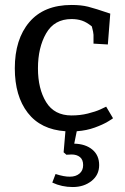

<svg xmlns="http://www.w3.org/2000/svg" viewBox="-20 -523 506 778"><path d="M381.8 146Q381.8 186 350.8 210.4Q319.8 234.9 274.9 234.9Q230 234.9 191.9 216.8L205.1 182.1Q240.2 193.4 263.2 192.9Q287.1 192.9 302 180.4Q316.9 168 316.9 146Q316.9 124 304 113.5Q291 103 270 103L249 104L237.8 94.2L245.1 8.8Q145 2 92.5 -65.9Q40 -133.8 40 -246.1Q40 -364.3 99.1 -433.6Q158.2 -502.9 270 -502.9Q309.1 -502.9 337.2 -495.8Q365.2 -488.8 426.8 -467.8L417 -342.8L358.9 -346.2V-381.8Q358.9 -390.6 352.1 -416Q331.1 -433.1 312 -439.5Q293 -445.8 270 -445.8Q200.2 -445.8 167 -387.9Q133.8 -330.1 133.8 -246.1Q133.8 -163.1 167 -109.1Q200.2 -55.2 270 -55.2Q305.2 -55.2 336.2 -63Q367.2 -70.8 386 -79.3Q404.8 -87.9 410.2 -90.8L438 -43.9Q438 -43 417.5 -30.5Q397 -18.1 364 -6.1Q331.1 5.9 291 8.8L280.8 59.1Q326.2 60.1 354 83Q381.8 106 381.8 146Z"/></svg>

Font: Sura
Style: Regular
Weight: 400
Designer: Carolina Giovagnoli
Foundry: Huerta Tipografica
Version: Version 1.003;PS 001.002;hotconv 1.0.70;makeotf.lib2.5.58329